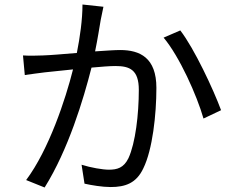

<svg xmlns="http://www.w3.org/2000/svg" viewBox="-20 -807 1040 852"><path d="M346 -787C346 -720 335 -643 321 -572C261 -567 203 -562 170 -561C139 -560 113 -559 82 -561L90 -474C116 -478 156 -483 179 -486C205 -489 253 -494 304 -499C271 -367 197 -143 96 -8L178 25C283 -143 350 -365 386 -507C429 -511 468 -514 492 -514C555 -514 596 -498 596 -408C596 -300 581 -172 550 -105C529 -62 500 -54 463 -54C436 -54 383 -63 342 -76L355 8C386 15 434 23 471 23C536 23 585 6 616 -60C657 -143 674 -299 674 -417C674 -551 601 -585 513 -585C489 -585 448 -582 402 -579C413 -632 422 -690 427 -719C431 -738 435 -759 439 -777ZM706 -640C776 -557 854 -383 883 -281L961 -318C927 -410 842 -592 780 -672Z"/></svg>

Font: Noto Sans CJK KR Regular
Style: Regular
Weight: 400
Designer: Ryoko NISHIZUKA (kana & ideographs); Paul D. Hunt (Latin, Greek & Cyrillic); Wenlong ZHANG (bopomofo); Sandoll Communica
Foundry: Adobe Systems Incorporated
Version: Version 1.004;PS 1.004;hotconv 1.0.82;makeotf.lib2.5.63406